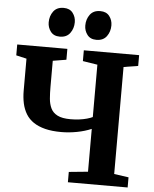

<svg xmlns="http://www.w3.org/2000/svg" viewBox="-63 -1022 859 1074"><g transform="rotate(5 367.0 -485.0)"><path d="M466 -309Q430 -293.5 385.5 -285Q341 -276.5 297 -276.5Q245 -276.5 206.5 -286.2Q168 -296 141.2 -314Q114.5 -332 98.5 -358.2Q82.5 -384.5 75.2 -417.5Q68 -450.5 68 -489.5V-668.5L9.5 -682V-743H291V-682L215.5 -669.5V-521Q215.5 -487.5 218 -457.2Q220.5 -427 231.8 -403.2Q243 -379.5 269.2 -366Q295.5 -352.5 342.5 -352.5Q367.5 -352.5 391.2 -355.5Q415 -358.5 434.5 -364Q454 -369.5 466 -375.5V-669.5L383.5 -682.5V-743H694V-682.5L613 -669.5V-68.5L694.5 -57V0H359V-58L466 -68.5ZM242 -807.5Q208.5 -807.5 191.2 -830.2Q174 -853 174 -882Q174 -917.5 193.2 -943.5Q212.5 -969.5 250.5 -969.5H251.5Q285 -969.5 302.2 -947Q319.5 -924.5 319.5 -895Q319.5 -860 300.2 -833.8Q281 -807.5 243 -807.5ZM447.5 -807.5Q414 -807.5 396.8 -830.2Q379.5 -853 379.5 -882Q379.5 -917.5 398.8 -943.5Q418 -969.5 456 -969.5H457Q490.5 -969.5 507.8 -947Q525 -924.5 525 -895Q525 -860 505.8 -833.8Q486.5 -807.5 448.5 -807.5Z"/></g></svg>

Font: Merriweather 24pt
Style: Bold
Weight: 700
Designer: Eben Sorkin
Foundry: Eben Sorkin
Version: Version 2.100